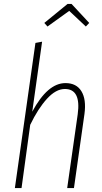

<svg xmlns="http://www.w3.org/2000/svg" viewBox="-20 -951 518 971"><path d="M220.2 -816.9 204.1 -835 321.8 -931.2H341.8L431.2 -835L414.1 -816.9L330.1 -896ZM311 -530.8Q366.7 -530.8 391.8 -489.5Q417 -448.2 407.2 -375L354 0H319.8L373 -373Q390.6 -501 308.1 -501Q262.7 -501 217.5 -451.4Q172.4 -401.9 132.8 -319.8L88.9 0H55.2L159.2 -733.9L192.9 -740.2L143.1 -386.2Q220.7 -530.8 311 -530.8Z"/></svg>

Font: Fira Sans Compressed UltraLight
Style: Italic
Weight: 200
Width: 3
Italic angle: -8°
Designer: Carrois Corporate & Edenspiekermann AG
Foundry: Carrois Corporate GbR & Edenspiekermann AG
Version: Version 4.203;PS 004.203;hotconv 1.0.88;makeotf.lib2.5.64775